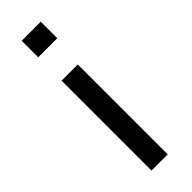

<svg xmlns="http://www.w3.org/2000/svg" viewBox="-245 -739 755 755"><g transform="rotate(-45 133.0 -361.0)"><path d="M170 0V-500H80V0ZM80 -630H186V-722H80Z"/></g></svg>

Font: Perun
Style: Regular
Weight: 400
Foundry: Copyright (c) Stefan Peev, Context Ltd, 2016
Version: Version 1.089